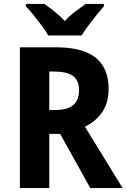

<svg xmlns="http://www.w3.org/2000/svg" viewBox="-20 -954 642 974"><path d="M263 -714Q355 -714 414 -690.5Q473 -667 502 -619.5Q531 -572 531 -501Q531 -455 516.5 -419Q502 -383 474.5 -356Q447 -329 411 -311L602 0H438L285 -275H230V0H81V-714ZM254 -591H230V-396H259Q323 -396 352 -421.5Q381 -447 381 -497Q381 -530 367.5 -550.5Q354 -571 326 -581Q298 -591 254 -591ZM225 -774Q212 -797 192 -823.5Q172 -850 151 -876.5Q130 -903 111 -922V-934H205Q228 -918 256 -896Q284 -874 309 -847Q334 -875 361.5 -895Q389 -915 414 -934H507V-922Q491 -904 469.5 -877.5Q448 -851 428 -824Q408 -797 394 -774Z"/></svg>

Font: Noto Sans Bengali SemiCondensed
Style: Bold
Weight: 700
Width: 4
Designer: Jelle Bosma - Monotype Design Team
Foundry: Monotype Imaging Inc.
Version: Version 2.003